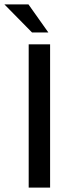

<svg xmlns="http://www.w3.org/2000/svg" viewBox="-46 -850 331 870"><path d="M181 0V-649H84V0ZM173 -703 83 -830H-26L99 -703Z"/></svg>

Font: Gamestation Text
Style: Bold
Weight: 400
Designer: Jonas Hecksher
Foundry: Jonas Hecksher, Playtypeª, e-types AS
Version: Version 1.003